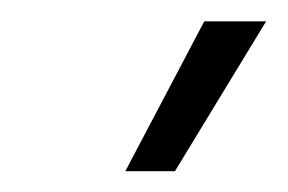

<svg xmlns="http://www.w3.org/2000/svg" viewBox="-20 -717 270 180"><path d="M171.5 -697H229.5L144 -556.5H97.5Z"/></svg>

Font: HK Grotesk Light
Style: Italic
Weight: 300
Italic angle: -16°
Designer: Alfredo Marco Pradil
Foundry: Hanken Design Co.
Version: Version 3.001